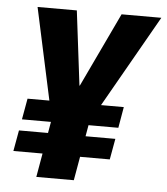

<svg xmlns="http://www.w3.org/2000/svg" viewBox="-50 -720 664 765"><g transform="rotate(5 282.0 -337.5)"><path d="M46.5 -223.5H432L446.5 -307.5H61.5ZM23.5 -95H409L424 -178.5H38.5ZM123.5 0H273.5L315 -236.5L564.5 -675H405.5L264.5 -377.5H263L226.5 -675H69.5L164.5 -235Z"/></g></svg>

Font: Anybody Condensed
Style: Bold Italic
Weight: 700
Width: 3
Italic angle: -10°
Version: Version 1.113;gftools[0.9.25]